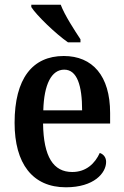

<svg xmlns="http://www.w3.org/2000/svg" viewBox="-20 -786 526 816"><path d="M269 -606H322V-619C297 -657 255 -721 238 -766H113V-756C135 -721 217 -642 269 -606ZM260 10C380 10 431 -51 431 -98C431 -118 419 -131 404 -136C384 -92 347 -55 287 -55C207 -55 165 -119 163 -261H448V-306C448 -464 373 -548 251 -548C118 -548 42 -452 42 -264C42 -91 118 10 260 10ZM329 -317H164C167 -428 199 -490 253 -490C308 -490 329 -422 329 -317Z"/></svg>

Font: Noto Serif Myanmar Condensed SemiBold
Style: Regular
Weight: 600
Width: 3
Designer: Ben Mitchell and the Monotype Design Team
Foundry: Monotype Imaging Inc.
Version: Version 2.106